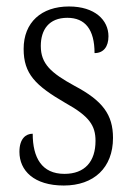

<svg xmlns="http://www.w3.org/2000/svg" viewBox="-20 -563 407 593"><path d="M177 10C270 10 329 -45 329 -137C329 -209 297 -252 210 -298C137 -338 106 -366 106 -421C106 -471 131 -508 188 -508C243 -508 272 -472 272 -399C300 -399 315 -419 315 -451C315 -501 273 -543 193 -543C108 -543 53 -494 53 -412C53 -335 89 -299 182 -245C256 -204 275 -175 275 -128C275 -64 242 -26 179 -26C109 -26 81 -76 81 -150C60 -150 40 -135 40 -94C40 -36 85 10 177 10Z"/></svg>

Font: Noto Serif Myanmar Condensed Light
Style: Regular
Weight: 300
Width: 3
Designer: Ben Mitchell and the Monotype Design Team
Foundry: Monotype Imaging Inc.
Version: Version 2.106